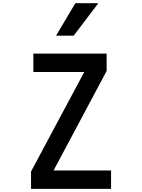

<svg xmlns="http://www.w3.org/2000/svg" viewBox="-20 -1202 905 1223"><path d="M192.4 -860.4V-743.2H516.6L177.7 -109.4V1H687.5V-116.2H321.3L659.2 -750V-860.4ZM336.9 -974.6H449.2L606.4 -1181.6H460Z"/></svg>

Font: OCR-B
Style: Regular
Weight: 400
Version: 1.1